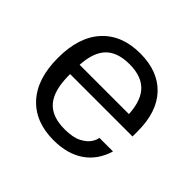

<svg xmlns="http://www.w3.org/2000/svg" viewBox="-138 -700 866 866"><g transform="rotate(45 295.5 -267.0)"><path d="M300.7 10Q183.7 10 117.9 -62Q52 -134 52 -267Q52 -400 117.9 -472Q183.7 -544 300.7 -544Q414 -544 477.3 -477.5Q540.7 -411 540.7 -287V-254H109.2V-314H505.6L458.7 -271.9V-288.8Q458.7 -384.9 420.2 -430.1Q381.7 -475.3 300.7 -475.3Q219 -475.3 180.8 -430.1Q142.7 -384.9 142.7 -288.8V-247.1Q142.7 -151 180.8 -105.6Q219 -60.3 300.7 -60.3Q353.8 -60.3 384.1 -76.2Q414.3 -92.2 426.6 -112Q438.9 -131.9 438.9 -142.8V-144H526.3Q503.6 -68.8 445.8 -29.4Q388 10 300.7 10Z"/></g></svg>

Font: Mozilla Text ExtraLight
Style: Regular
Weight: 200
Designer: Studio DRAMA
Foundry: Studio DRAMA
Version: Version 1.000